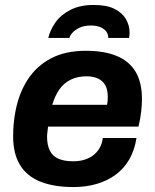

<svg xmlns="http://www.w3.org/2000/svg" viewBox="-20 -743 624 775"><path d="M277 12Q197 12 142.5 -10Q88 -32 60.5 -77.5Q33 -123 33 -193Q33 -220 35.5 -246Q38 -272 43 -297Q57 -368 92 -422Q127 -476 185 -507Q243 -538 327 -538Q401 -538 451.5 -517Q502 -496 527.5 -453Q553 -410 553 -343Q553 -322 550 -293.5Q547 -265 539 -232H174Q173 -221 171.5 -210.5Q170 -200 170 -191Q170 -158 181 -135.5Q192 -113 215.5 -102.5Q239 -92 275 -92Q300 -92 320 -98Q340 -104 355.5 -115.5Q371 -127 381.5 -144.5Q392 -162 395 -186H531Q523 -136 501.5 -99Q480 -62 446.5 -37.5Q413 -13 370 -0.5Q327 12 277 12ZM191 -320H412Q414 -329 414.5 -337.5Q415 -346 415 -352Q415 -381 405 -399Q395 -417 375.5 -426Q356 -435 330 -435Q293 -435 265.5 -421.5Q238 -408 220 -382.5Q202 -357 191 -320ZM358 -723Q411 -723 442.5 -707Q474 -691 488.5 -665.5Q503 -640 503 -612Q503 -606 502.5 -600.5Q502 -595 501 -590H417Q417 -606 408 -617Q399 -628 383.5 -634Q368 -640 347 -640Q321 -640 303 -632Q285 -624 274 -612.5Q263 -601 260 -590H175Q182 -621 203.5 -652Q225 -683 264 -703Q303 -723 358 -723Z"/></svg>

Font: Archivo SemiBold
Style: Bold Italic
Weight: 700
Italic angle: -10°
Version: Version 2.001